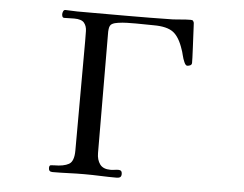

<svg xmlns="http://www.w3.org/2000/svg" viewBox="-52 -802 1104 868"><g transform="rotate(5 500.0 -368.0)"><path d="M802 -545Q802 -537 795.5 -533.5Q789 -530 781 -530Q774 -530 767.5 -544.5Q761 -559 757 -576Q753 -593 750 -600Q732 -656 703.5 -677.5Q675 -699 615 -699Q595 -699 574.5 -699.5Q554 -700 534 -700Q514 -700 493.5 -699.5Q473 -699 453 -696Q437 -694 426 -688Q415 -682 413 -664Q412 -659 412 -653Q412 -647 412 -641Q412 -507 413 -372Q414 -237 414 -102Q414 -71 428.5 -51Q443 -31 477 -31Q486 -31 495 -32.5Q504 -34 513 -34Q529 -34 529 -17Q529 -6 523.5 -2Q518 2 507 2Q470 2 434 0.5Q398 -1 361 -1Q325 -1 288.5 0.5Q252 2 216 2Q199 2 199 -15Q199 -27 206 -28Q213 -29 221 -29Q265 -29 288 -42Q311 -55 311 -104Q311 -228 311.5 -352Q312 -476 312 -600Q312 -624 311.5 -646.5Q311 -669 299 -683.5Q287 -698 254 -698Q243 -698 231.5 -697.5Q220 -697 209 -697Q202 -697 200 -702.5Q198 -708 198 -713Q198 -719 201 -726Q204 -733 211 -733Q225 -733 238.5 -732Q252 -731 265 -731H491Q543 -731 595 -731.5Q647 -732 699 -733Q719 -734 739 -736Q759 -738 779 -738Q787 -738 789.5 -735Q792 -732 794 -726Q794 -725 795 -708Q796 -691 797 -666Q798 -641 799.5 -615Q801 -589 801.5 -569.5Q802 -550 802 -545Z"/></g></svg>

Font: Kaisei Tokumin
Style: Regular
Weight: 400
Designer: Font-Kai, 金井和夫
Foundry: KAZUO KANAI
Version: Version 5.003